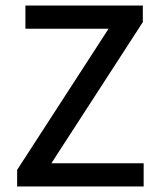

<svg xmlns="http://www.w3.org/2000/svg" viewBox="-20 -675 580 695"><path d="M42 0V-60L373 -571H72V-655H497V-595L166 -84H500V0Z"/></svg>

Font: Source Sans 3 ExtraLight Medium
Style: Regular
Weight: 500
Version: Version 3.052;hotconv 1.1.0;makeotfexe 2.6.0